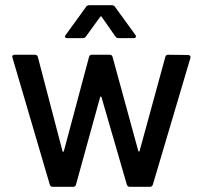

<svg xmlns="http://www.w3.org/2000/svg" viewBox="-20 -720 783 740"><path d="M172 -8 28 -498 27 -501Q27 -509 37 -509H115Q124 -509 126 -500L221 -137Q222 -135 223.5 -135Q225 -135 226 -137L323 -500Q325 -509 334 -509H403Q412 -509 414 -500L513 -138Q514 -136 515.5 -136Q517 -136 518 -138L617 -500Q619 -509 628 -509L705 -508Q710 -508 712.5 -505Q715 -502 714 -497L569 -8Q566 0 558 0H480Q472 0 469 -8L371 -346Q370 -348 368.5 -348Q367 -348 366 -346L273 -9Q271 0 262 0H183Q175 0 172 -8ZM233 -585 312 -694Q316 -700 325 -700H410Q419 -700 423 -694L502 -585Q504 -583 504 -579Q504 -577 502 -575Q500 -573 496 -573H437Q429 -573 425 -579L372 -655Q371 -657 369 -657Q367 -657 366 -655L311 -579Q307 -573 299 -573H239Q233 -573 231 -576.5Q229 -580 233 -585Z"/></svg>

Font: Amber EN Medium
Style: Regular
Weight: 500
Designer: Jeremy Tribby
Foundry: Tribby Type Co.
Version: Version 1.403 November 24, 2021